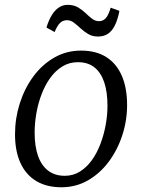

<svg xmlns="http://www.w3.org/2000/svg" viewBox="-20 -782 601 812"><path d="M323 -568Q386 -568 429.2 -540.8Q472.5 -513.5 495 -462Q517.5 -410.5 517.5 -337.5Q517.5 -272 497.2 -210Q477 -148 440 -98.2Q403 -48.5 352 -19.2Q301 10 239.5 10Q177.5 10 133.5 -16.2Q89.5 -42.5 66.5 -92.8Q43.5 -143 43.5 -214Q43.5 -281 63.5 -344.2Q83.5 -407.5 120.5 -458Q157.5 -508.5 209 -538.2Q260.5 -568 323 -568ZM309.5 -519Q273 -519 243.8 -501Q214.5 -483 192.5 -452.5Q170.5 -422 155.8 -383.2Q141 -344.5 133.8 -302.8Q126.5 -261 126.5 -221Q126.5 -163 141 -122.2Q155.5 -81.5 184 -60Q212.5 -38.5 254 -38.5Q289.5 -38.5 318.2 -56.5Q347 -74.5 368.8 -105Q390.5 -135.5 405 -174Q419.5 -212.5 427 -254Q434.5 -295.5 434.5 -335Q434.5 -393 420.8 -434Q407 -475 379.5 -497Q352 -519 309.5 -519ZM176.5 -665.5Q186 -697 199.2 -718.2Q212.5 -739.5 229.2 -750.5Q246 -761.5 265.5 -761.5Q291.5 -761.5 309.5 -751Q327.5 -740.5 341.5 -727Q355.5 -713.5 369 -703Q382.5 -692.5 399 -692.5Q415.5 -692.5 427 -704.8Q438.5 -717 448 -749.5L485 -736Q477.5 -697.5 465.2 -673.5Q453 -649.5 435.5 -638.5Q418 -627.5 394.5 -627.5Q371 -627.5 353.2 -638Q335.5 -648.5 321 -662Q306.5 -675.5 292.8 -686Q279 -696.5 263 -696.5Q246.5 -696.5 234.5 -685.5Q222.5 -674.5 211 -646.5Z"/></svg>

Font: Merriweather Light
Style: Italic
Weight: 300
Italic angle: -7.8°
Designer: Eben Sorkin
Foundry: Eben Sorkin
Version: Version 2.101